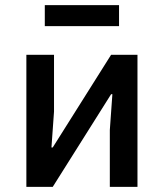

<svg xmlns="http://www.w3.org/2000/svg" viewBox="-20 -730 640 750"><path d="M83 0H186L414 -362H419L409 -222V0H517V-516H414L186 -154H181L191 -294V-516H83ZM155 -628H445V-710H155Z"/></svg>

Font: IBM Mono Medium
Style: Regular
Weight: 500
Monospace: yes
Designer: Mike Abbink, Paul van der Laan, Pieter van Rosmalen
Foundry: Bold Monday
Version: Version 2.3